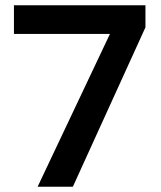

<svg xmlns="http://www.w3.org/2000/svg" viewBox="-20 -710 612 730"><path d="M123 0 398 -581H33V-690H533V-606L257 0Z"/></svg>

Font: Noto Sans Kannada SemiBold
Style: Regular
Weight: 600
Designer: Jelle Bosma - Monotype Design Team
Foundry: Monotype Imaging Inc.
Version: Version 2.005; ttfautohint (v1.8.4.7-5d5b)